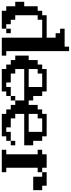

<svg xmlns="http://www.w3.org/2000/svg" viewBox="655 -1445 790 2140"><g transform="rotate(90 1050.0 -375.0)"><path d="M600.1 0H399.9V-450.2H200.2V-399.9H149.9V-149.9H200.2V-100.1H250V-49.8H299.8V0H100.1V-49.8H49.8V-149.9H0V-250H49.8V-399.9H100.1V-450.2H149.9V-500H399.9V-600.1H350.1V-649.9H299.8V-700.2H500V-750H549.8V-49.8H600.1ZM350.1 -100.1V-49.8H299.8V-100.1Z M1099.6 -250H749.5V-149.9H799.8V-100.1H899.4V-49.8H949.7V-100.1H1049.8V-149.9H1099.6V-100.1H1049.8V-49.8H999.5V0H749.5V-49.8H699.7V-100.1H649.4V-149.9H599.6V-299.8H649.4V-399.9H699.7V-450.2H749.5V-500H999.5V-450.2H1049.8V-350.1H1099.6ZM749.5 -299.8H949.7V-450.2H799.8V-399.9H749.5Z M1599.6 -250H1249.5V-149.9H1299.8V-100.1H1399.4V-49.8H1449.7V-100.1H1549.8V-149.9H1599.6V-100.1H1549.8V-49.8H1499.5V0H1249.5V-49.8H1199.7V-100.1H1149.4V-149.9H1099.6V-299.8H1149.4V-399.9H1199.7V-450.2H1249.5V-500H1499.5V-450.2H1549.8V-350.1H1599.6ZM1249.5 -299.8H1449.7V-450.2H1299.8V-399.9H1249.5Z M1899.4 -49.8V0H1649.4V-49.8H1699.7V-399.9H1649.4V-450.2H1699.7V-500H1849.6V-450.2H1899.4V-500H2049.8V-450.2H2099.6V-350.1H1949.7V-450.2H1899.4V-399.9H1849.6V-49.8Z"/></g></svg>

Font: Redaction 50
Style: Bold
Weight: 700
Designer: Jeremy Mickel / Forest Young
Foundry: MCKL
Version: Version 2.001;hotconv 1.0.113;makeotfexe 2.5.65598 DEVELOPME